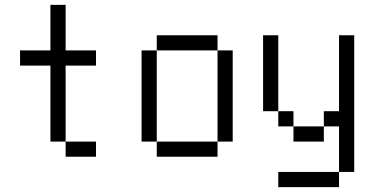

<svg xmlns="http://www.w3.org/2000/svg" viewBox="-20 -645 1540 790"><path d="M375 0V-62.5H250V0ZM375 -375V-437.5H250V-625H187.5V-437.5H62.5V-375H187.5V-62.5H250V-375Z M625 -62.5V0H875V-62.5ZM625 -62.5Q625 -62.5 625 -437.5H562.5Q562.5 -437.5 562.5 -62.5ZM875 -62.5H937.5Q937.5 -62.5 937.5 -437.5H875Q875 -437.5 875 -62.5ZM625 -437.5H875V-500H625Z M1375 62.5H1125V125H1375ZM1375 62.5H1437.5V-500H1375V-187.5H1312.5V-125H1187.5V-62.5H1312.5V-125H1375ZM1187.5 -125V-187.5H1125V-125ZM1125 -187.5V-500H1062.5V-187.5Z"/></svg>

Font: Unifont
Style: Regular
Weight: 500
Version: Version 13.0.05